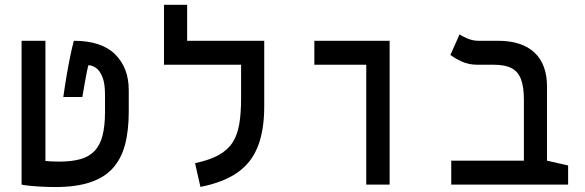

<svg xmlns="http://www.w3.org/2000/svg" viewBox="-20 -752 2384 782"><path d="M205.1 9.8Q181.2 9.8 154.8 8.5Q128.4 7.3 105.5 5.1Q82.5 2.9 67.9 0L106.4 -103.5Q134.3 -99.6 161.4 -96.7Q188.5 -93.8 221.2 -93.8Q272 -93.8 307.4 -103.8Q342.8 -113.8 365 -137Q387.2 -160.2 397.5 -199.5Q407.7 -238.8 407.7 -297.4V-366.2Q407.7 -412.1 397.2 -438.2Q386.7 -464.4 371.1 -475.3Q355.5 -486.3 339.8 -486.3Q336.9 -474.6 333.7 -459.5Q330.6 -444.3 326.4 -420.4Q322.3 -396.5 315.4 -356.9H237.8Q245.1 -407.7 252.2 -449.2Q259.3 -490.7 266.4 -524.7Q273.4 -558.6 280.8 -585.9Q393.1 -585.9 448.7 -531Q504.4 -476.1 504.4 -384.8V-296.9Q504.4 -219.7 489 -162.1Q473.6 -104.5 439 -66.4Q404.3 -28.3 346.7 -9.3Q289.1 9.8 205.1 9.8ZM67.9 0V-585.9H165V0Z M1056.2 -585.9V-488.3H647.9V-585.9ZM742.2 -548.8H647.9V-732.4H742.2ZM961.9 -585.9H1056.2V-318.4Q1056.2 -222.2 1030.3 -155.8Q1004.4 -89.4 947.3 -49.3Q890.1 -9.3 796.4 9.3L774.4 -87.4Q834 -100.1 870.8 -120.6Q907.7 -141.1 927.5 -172.1Q947.3 -203.1 954.6 -247.1Q961.9 -291 961.9 -351.1Z M1471.7 0V-585.9H1566.9V0ZM1260.3 -488.3V-585.9H1566.4V-488.3Z M2293.9 -78.1V0H1817.9V-97.7H2207.5ZM2208 -398.9V0H2113.8V-345.7Q2113.8 -398.4 2101.8 -429.7Q2089.8 -460.9 2063.2 -474.6Q2036.6 -488.3 1992.2 -488.3H1925.3Q1889.6 -488.3 1862.1 -500.7Q1834.5 -513.2 1814.5 -528.3L1851.6 -611.8Q1862.8 -604 1884.3 -595Q1905.8 -585.9 1929.2 -585.9H2007.8Q2105.5 -585.9 2156.7 -538.1Q2208 -490.2 2208 -398.9Z"/></svg>

Font: Cascadia Mono
Style: Regular
Weight: 400
Monospace: yes
Designer: Aaron Bell
Foundry: Saja Typeworks
Version: Version 2404.023